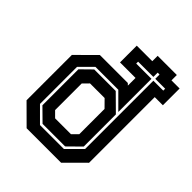

<svg xmlns="http://www.w3.org/2000/svg" viewBox="-208 -875 1001 1001"><g transform="rotate(45 292.5 -375.0)"><path d="M156 0 52.5 -103V-437L156 -540H362L372 -530.5V-587H257.5V-710.5H372V-750H513.5V-710.5H573.5V-587H513.5V-103L410 0ZM198.5 -75 129.5 -143V-408L188.5 -466H347L434 -380V-143L365 -75ZM224.5 -141.5H341.5L372 -172V-358.5L332 -399H224.5L194 -368V-172ZM193.5 -61H370L448 -139V-642.5H521V-656.5H448V-688H434V-656.5H321.5V-642.5H434V-398L352 -480H183.5L115.5 -412V-139Z"/></g></svg>

Font: Tourney
Style: Bold
Weight: 700
Designer: Tyler Finck
Foundry: Etcetera Type Co
Version: Version 1.015